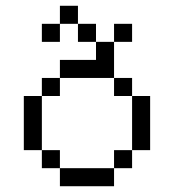

<svg xmlns="http://www.w3.org/2000/svg" viewBox="-20 -645 602 665"><path d="M62.5 -312.5V-125H125V-312.5ZM125 -62.5H187.5V-125H125ZM125 -312.5H187.5V-375H125ZM125 -500H187.5V-562.5H125ZM187.5 0H375V-62.5H187.5ZM187.5 -375H375V-500H312.5V-437.5H187.5ZM187.5 -562.5H250V-625H187.5ZM250 -500H312.5V-562.5H250ZM375 -62.5H437.5V-125H375ZM375 -312.5H437.5V-375H375ZM375 -500H437.5V-562.5H375ZM437.5 -125H500V-312.5H437.5Z"/></svg>

Font: ChillMoonMono
Style: Regular
Weight: 400
Designer: Warren2060
Foundry: ChillType
Version: Version 1.000;Glyphs 3.1.1 (3135)